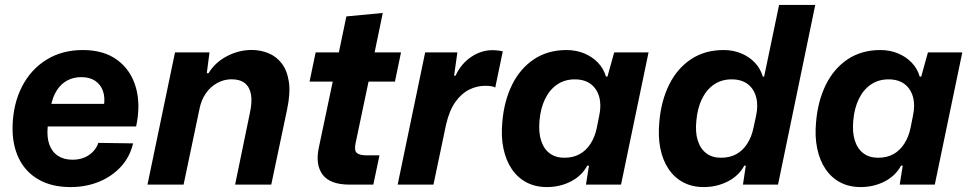

<svg xmlns="http://www.w3.org/2000/svg" viewBox="-20 -749 3932 779"><path d="M266 10Q189.7 10 136.2 -20.8Q82.7 -51.7 56 -107.3Q29.3 -163 31 -236.7Q33.3 -327.3 69 -397.2Q104.7 -467 168.2 -506.5Q231.7 -546 316 -546Q401.7 -546 456.3 -505.3Q511 -464.7 531.2 -394.5Q551.3 -324.3 532.3 -236H173.7Q169.3 -193.3 180 -163.2Q190.7 -133 214.8 -117Q239 -101 273.7 -101Q313.3 -101 341 -120Q368.7 -139 379 -169.3L520 -167.3Q507.3 -113 471.2 -73.3Q435 -33.7 382.2 -11.8Q329.3 10 266 10ZM186.3 -317.7 177.7 -327.7H410.3L401 -316.3Q407.3 -352.7 397.8 -379.5Q388.3 -406.3 366 -421.2Q343.7 -436 310 -436Q277.7 -436 252.3 -422.2Q227 -408.3 210.3 -382.2Q193.7 -356 186.3 -317.7Z M578.4 0 690 -536.3H830L819 -452.1H826.1Q853.6 -496.9 901.8 -521.6Q950 -546.3 1000.7 -546.3Q1036.4 -546.3 1068.4 -533.5Q1100.3 -520.7 1122.5 -492.4Q1144.7 -464 1151.9 -418Q1159 -372 1144.9 -305.3L1080.6 0H933.9L993.9 -290.9Q1003.6 -334.7 998.5 -364.9Q993.4 -395 973.9 -411.1Q954.3 -427.3 919.6 -427.3Q888.7 -427.3 861.6 -412.4Q834.4 -397.6 815.6 -370.8Q796.7 -344 789.4 -307.3L724.9 0Z M1397.6 0Q1319.6 0 1289.2 -40.1Q1258.9 -80.1 1273.4 -149.4L1330 -417.9H1236L1260.6 -536.3H1354.9L1385.3 -682.4L1533 -696.4L1499.9 -536.3H1607L1582.4 -417.9H1475.3L1422.3 -166Q1416.6 -137 1428.5 -127.9Q1440.4 -118.7 1466.9 -118.7H1519.6L1494.7 0Z M1593.4 0 1705 -536.3H1835.7L1822.4 -441.9H1828.3Q1850.6 -490.4 1891.5 -517.9Q1932.4 -545.4 1977.3 -545.4Q1989.7 -545.4 2000.6 -544.1Q2011.4 -542.9 2019.9 -540.6L1989.4 -393.9Q1983.1 -397.9 1972.1 -399.4Q1961 -400.9 1948.7 -400.9Q1914.6 -400.9 1883 -385Q1851.4 -369.1 1827.2 -334.8Q1803 -300.4 1789.7 -243.1L1738.7 0Z M2198.9 10Q2152.6 10 2116.4 -8.9Q2080.3 -27.9 2056.5 -63Q2032.7 -98.1 2022.6 -146.6Q2012.4 -195.1 2018.1 -254.6Q2025.3 -339.4 2057.8 -405.3Q2090.3 -471.1 2146.5 -508.6Q2202.7 -546 2279 -546Q2317.1 -546 2349.9 -532.6Q2382.7 -519.1 2406 -494.9Q2429.3 -470.6 2438.6 -438.1H2444.6L2471.9 -536.3H2611.3L2499.7 0H2357.4L2369.6 -76.6L2363 -77.3Q2340.6 -35.7 2296.4 -12.9Q2252.1 10 2198.9 10ZM2269.4 -109Q2305.9 -109 2332.3 -123.9Q2358.7 -138.7 2376.3 -166.4Q2393.9 -194 2401.3 -229.9L2411.1 -279Q2420.4 -321.9 2411.3 -355.4Q2402.1 -389 2376.9 -408Q2351.7 -427 2312.1 -427Q2271 -427 2240.2 -405.9Q2209.4 -384.7 2191.3 -347Q2173.1 -309.3 2168.9 -259.3Q2164.6 -212.4 2175.4 -178.6Q2186.3 -144.7 2210.3 -126.9Q2234.3 -109 2269.4 -109Z M2835.1 10Q2788.9 10 2752.7 -8.9Q2716.6 -27.9 2692.8 -63Q2669 -98.1 2659.2 -146.6Q2649.4 -195.1 2655.1 -254.6Q2662.3 -339.4 2694.8 -405.3Q2727.3 -471.1 2783.5 -508.6Q2839.7 -546 2916 -546Q2954.1 -546 2986.9 -532.6Q3019.7 -519.1 3042.6 -494.9Q3065.6 -470.6 3074.9 -438.1H3080.3L3141 -729H3287.7L3136.7 0H2994.4L3005.9 -76.6L3000 -77.3Q2977.6 -35.7 2933 -12.9Q2888.4 10 2835.1 10ZM2905.1 -109Q2941.6 -109 2968 -123.9Q2994.4 -138.7 3012 -166.4Q3029.6 -194 3037 -229.9L3047.6 -279Q3056.9 -321.9 3047.7 -355.4Q3038.6 -389 3013.4 -408Q2988.1 -427 2948.6 -427Q2907.4 -427 2876.6 -405.9Q2845.9 -384.7 2827.7 -347Q2809.6 -309.3 2805.3 -259.3Q2800.3 -212.4 2811.1 -178.6Q2822 -144.7 2846 -126.9Q2870 -109 2905.1 -109Z M3471.9 10Q3425.6 10 3389.4 -8.9Q3353.3 -27.9 3329.5 -63Q3305.7 -98.1 3295.6 -146.6Q3285.4 -195.1 3291.1 -254.6Q3298.3 -339.4 3330.8 -405.3Q3363.3 -471.1 3419.5 -508.6Q3475.7 -546 3552 -546Q3590.1 -546 3622.9 -532.6Q3655.7 -519.1 3679 -494.9Q3702.3 -470.6 3711.6 -438.1H3717.6L3744.9 -536.3H3884.3L3772.7 0H3630.4L3642.6 -76.6L3636 -77.3Q3613.6 -35.7 3569.4 -12.9Q3525.1 10 3471.9 10ZM3542.4 -109Q3578.9 -109 3605.3 -123.9Q3631.7 -138.7 3649.3 -166.4Q3666.9 -194 3674.3 -229.9L3684.1 -279Q3693.4 -321.9 3684.3 -355.4Q3675.1 -389 3649.9 -408Q3624.7 -427 3585.1 -427Q3544 -427 3513.2 -405.9Q3482.4 -384.7 3464.3 -347Q3446.1 -309.3 3441.9 -259.3Q3437.6 -212.4 3448.4 -178.6Q3459.3 -144.7 3483.3 -126.9Q3507.3 -109 3542.4 -109Z"/></svg>

Font: Mona Sans ExtraLight
Style: Italic
Weight: 200
Italic angle: -11.6951°
Designer: Deni Anggara
Foundry: GitHub
Version: Version 2.000